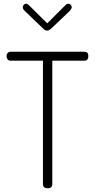

<svg xmlns="http://www.w3.org/2000/svg" viewBox="-20 -1008 508 1028"><path d="M134 -981 233 -883 331 -981Q338 -988 347 -988Q354 -988 359 -982Q364 -976 364 -969Q364 -962 354 -950L253 -854Q241 -844 233 -844Q222 -844 212 -854L112 -950Q102 -960 102 -969Q102 -976 107 -982Q112 -988 119 -988Q127 -988 134 -981ZM36 -731H432Q453 -731 453 -708Q453 -683 432 -683H260V-22Q260 0 235 0Q210 0 210 -22V-683H36Q27 -683 21 -690Q15 -697 15 -707Q15 -717 21 -724Q27 -731 36 -731Z"/></svg>

Font: Dosis
Style: Light
Weight: 300
Designer: Edgar Tolentino, Pablo Impallari, Igino Marini
Foundry: Edgar Tolentino, Pablo Impallari, Igino Marini
Version: Version 1.007